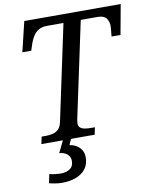

<svg xmlns="http://www.w3.org/2000/svg" viewBox="-101 -789 883 1104"><g transform="rotate(-10 340.5 -237.0)"><path d="M92 0 101 -42H124Q146 -42 165.5 -46.5Q185 -51 199.5 -65Q214 -79 220 -109L338 -664H242Q213 -664 193.5 -652.5Q174 -641 162 -622.5Q150 -604 142 -582L128 -539H76L118 -714H681L649 -539H597Q597 -543 598 -552Q599 -561 600 -571.5Q601 -582 601.5 -590Q602 -598 602 -600Q602 -626 588 -645Q574 -664 536 -664H439L321 -110Q320 -104 318.5 -95.5Q317 -87 317 -82Q317 -65 326.5 -56.5Q336 -48 352 -45Q368 -42 389 -42H412L403 0ZM171 240Q155 240 134 237Q113 234 96 229L107 178Q124 182 142.5 184Q161 186 174 186Q205 186 226.5 171.5Q248 157 248 125Q248 101 230.5 86Q213 71 184 69L222 -9H269L250 34Q286 39 308 62Q330 85 330 117Q330 160 308.5 187Q287 214 251 227Q215 240 171 240Z"/></g></svg>

Font: Noto Serif
Style: Italic
Weight: 400
Italic angle: -12°
Designer: Monotype Design Team
Foundry: Monotype Imaging Inc.
Version: Version 2.013